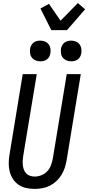

<svg xmlns="http://www.w3.org/2000/svg" viewBox="-20 -1215 571 1243"><path d="M205 8Q176 8 149 2Q122 -4 100 -19Q78 -34 63.5 -56.5Q49 -79 42.5 -105.5Q36 -132 36.5 -160Q37 -188 42 -217L127 -735H218L130 -204Q128 -189 127 -173.5Q126 -158 128 -143Q130 -128 135.5 -114.5Q141 -101 151 -91Q161 -81 175.5 -76.5Q190 -72 205 -72Q227 -72 249 -81Q271 -90 286.5 -107Q302 -124 310 -145.5Q318 -167 322 -189L412 -735H503L411 -176Q407 -152 399 -128Q391 -104 377.5 -82Q364 -60 344.5 -42Q325 -24 302 -12.5Q279 -1 254 3.5Q229 8 205 8ZM441 -818Q425 -818 410.5 -824Q396 -830 386.5 -842Q377 -854 375 -869.5Q373 -885 375 -901Q377 -912 383 -922.5Q389 -933 398.5 -940Q408 -947 419 -949.5Q430 -952 441 -952Q457 -952 471.5 -946Q486 -940 495 -928Q504 -916 506.5 -900.5Q509 -885 506 -869Q504 -858 498.5 -847.5Q493 -837 483 -830Q473 -823 462.5 -820.5Q452 -818 441 -818ZM241 -818Q225 -818 210.5 -824Q196 -830 186.5 -842Q177 -854 175 -869.5Q173 -885 175 -901Q177 -912 183 -922.5Q189 -933 198.5 -940Q208 -947 219 -949.5Q230 -952 241 -952Q257 -952 271.5 -946Q286 -940 295 -928Q304 -916 306.5 -900.5Q309 -885 306 -869Q304 -858 298.5 -847.5Q293 -837 283 -830Q273 -823 262.5 -820.5Q252 -818 241 -818ZM312 -1020 242 -1160 297 -1190 372 -1081 484 -1195 531 -1155 414 -1020Z"/></svg>

Font: Iosevka Medium Oblique
Style: Regular
Weight: 500
Italic angle: -9°
Monospace: yes
Designer: Belleve Invis
Foundry: Belleve Invis
Version: Version 32.5.0; ttfautohint (v1.8.4)